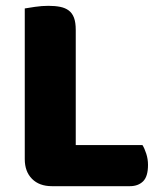

<svg xmlns="http://www.w3.org/2000/svg" viewBox="-20 -636 553 659"><path d="M158 3Q115 3 90 -22Q65 -47 65 -90V-607Q76 -609 100 -612.5Q124 -616 146 -616Q169 -616 186.5 -612.5Q204 -609 216 -600Q228 -591 234 -575Q240 -559 240 -533V-138H469Q476 -127 482 -108.5Q488 -90 488 -70Q488 -30 471 -13.5Q454 3 426 3Z"/></svg>

Font: Baloo Cyrillic
Style: Regular
Weight: 400
Designer: Ek Type, Denis Ignatov
Foundry: Ek Type
Version: Version 1.50 July 26, 2019